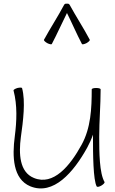

<svg xmlns="http://www.w3.org/2000/svg" viewBox="-20 -1035 647 1078"><path d="M271 -788C301 -845 327 -904 356 -962C385 -904 410 -845 440 -788C442 -784 454 -787 466 -793C478 -800 486 -808 484 -812C449 -878 407 -942 371 -1008C368 -1013 362 -1016 356 -1014C349 -1016 343 -1013 340 -1008C305 -942 263 -878 227 -812C225 -808 233 -800 245 -793C257 -787 269 -784 271 -788ZM56 -527C78 -443 74 -355 63 -269C48 -156 52 -30 150 11C280 64 393 -68 469 -205C482 -229 493 -253 502 -279C502 -275 502 -271 502 -267C502 -171 503 -24 523 12C526 16 537 14 549 7C561 0 569 -9 567 -13C538 -63 537 -180 537 -267C537 -356 545 -444 545 -533C545 -538 534 -541 520 -541C506 -541 495 -538 495 -533C495 -426 490 -316 438 -222C374 -105 280 10 170 -36C89 -69 85 -172 97 -264C110 -356 124 -466 104 -540C103 -544 91 -544 78 -541C65 -537 55 -531 56 -527Z"/></svg>

Font: Nupuram Thin
Style: Regular
Weight: 100
Designer: Santhosh Thottingal (santhosh.thottingal@gmail.com)
Foundry: SMC
Version: Version 1.000